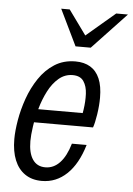

<svg xmlns="http://www.w3.org/2000/svg" viewBox="-53 -781 576 831"><g transform="rotate(5 234.5 -365.0)"><path d="M160 10Q117 10 87 -10.5Q57 -31 41.5 -69Q26 -107 26 -160Q26 -196 34 -243Q42 -290 59 -338Q76 -386 103.5 -427Q131 -468 170 -493Q209 -518 261 -518Q299 -518 325.5 -502Q352 -486 366 -453.5Q380 -421 380 -371Q380 -336 374 -297.5Q368 -259 361 -240H82L94 -298H338L301 -247Q308 -276 313.5 -312.5Q319 -349 317.5 -382Q316 -415 301.5 -436.5Q287 -458 254 -458Q220 -458 193.5 -435.5Q167 -413 148.5 -377Q130 -341 118.5 -300Q107 -259 101.5 -221Q96 -183 96 -158Q96 -106 115 -78Q134 -50 170 -50Q206 -50 233 -78.5Q260 -107 276 -162H340Q315 -78 268.5 -34Q222 10 160 10ZM255 -583 179 -740H216L315 -603H257L418 -740H469L321 -583Z"/></g></svg>

Font: Instrument Sans Condensed
Style: Italic
Weight: 400
Width: 3
Italic angle: -13°
Designer: Rodrigo Fuenzalida
Foundry: fragTYPE
Version: Version 1.000;gftools[0.9.28]